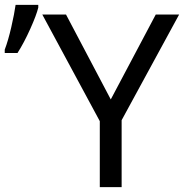

<svg xmlns="http://www.w3.org/2000/svg" viewBox="-44 -774 761 794"><path d="M414.1 -362.8 600.1 -713.9H696.8L459 -276.9V0H368.7V-272.9L130.9 -713.9H229ZM-24.4 -568.8Q-10.3 -605.5 2.7 -661.9Q15.6 -718.3 20.5 -753.9H114.3V-742.7Q106.9 -711.9 81.3 -654.8Q55.7 -597.7 28.3 -554.7H-24.4Z"/></svg>

Font: Noto Sans Southeast Asian
Style: Regular
Weight: 400
Designer: Monotype Design Team
Foundry: Monotype Imaging Inc.
Version: Version 1.06 uh; ttfautohint (v1.4.1)